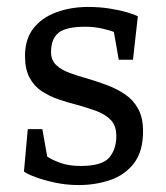

<svg xmlns="http://www.w3.org/2000/svg" viewBox="-20 -524 479 553"><path d="M207 9Q171 9 138.5 2Q106 -5 82 -14Q58 -23 49 -30L60 -152H102L116 -73Q129 -64 153.5 -55Q178 -46 212 -46Q274 -46 294.5 -70Q315 -94 315 -132Q315 -162 299 -178.5Q283 -195 257 -204.5Q231 -214 202 -222Q174 -229 148 -238Q122 -247 100 -261.5Q78 -276 65 -300.5Q52 -325 52 -363Q52 -411 76 -442Q100 -473 142 -488.5Q184 -504 234 -504Q266 -504 295 -499.5Q324 -495 346 -488.5Q368 -482 377 -477L363 -352H322L308 -432Q302 -435 277.5 -441Q253 -447 226 -447Q170 -447 148.5 -429.5Q127 -412 127 -374Q127 -351 141.5 -337Q156 -323 180.5 -314Q205 -305 234 -297Q261 -289 289 -278.5Q317 -268 340.5 -252Q364 -236 378 -210.5Q392 -185 392 -146Q392 -88 366 -54Q340 -20 297.5 -5.5Q255 9 207 9Z"/></svg>

Font: Faustina
Style: Regular
Weight: 400
Designer: Alfonso Garcia
Foundry: http://www.omnibus-type.com
Version: Version 1.200